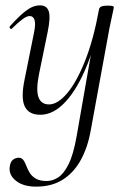

<svg xmlns="http://www.w3.org/2000/svg" viewBox="-20 -415 476 716"><path d="M114.4 281Q66.2 281 38.7 258.5Q11.2 236 16.6 205Q19.2 187.2 29 180.2Q38.8 173.2 49.2 173.2Q61.2 173.2 67.4 182.1Q73.6 191 78.3 203.8Q83 216.6 90.8 229.4Q98.6 242.2 113.5 251.1Q128.4 260 154.4 260Q175.6 260 196.5 246.9Q217.4 233.8 235.5 197.8Q253.6 161.8 265.6 94L334 -297L349.2 -380Q351.2 -394 379.2 -394Q395.4 -394 399.9 -392.5Q404.4 -391 404.4 -388Q404.4 -385 399.1 -361.5Q393.8 -338 388.6 -312L318.6 70Q307.6 133.4 281.6 181Q255.6 228.6 214.4 254.8Q173.2 281 114.4 281ZM130.2 13Q87.4 13 72.3 -18.3Q57.2 -49.6 71.8 -119L107.6 -297Q113.4 -327.6 108.5 -341.4Q103.6 -355.2 90.6 -355.2Q79.8 -355.2 63.2 -342.8Q46.6 -330.4 25 -309Q21.8 -305 17.8 -309Q13.8 -313 17 -317Q50.6 -355 77 -375Q103.4 -395 129.2 -395Q154.4 -395 161.7 -373.2Q169 -351.4 158 -297L125.4 -138Q113.8 -80.4 123.4 -53Q133 -25.6 162.8 -25.6Q195 -25.6 230.3 -67.1Q265.6 -108.6 297.2 -188Q328.8 -267.4 349.2 -380L360.4 -377.8Q340.6 -261.4 305.2 -173.2Q269.8 -85 224.8 -36Q179.8 13 130.2 13Z"/></svg>

Font: Cormorant Infant Light
Style: Italic
Weight: 300
Italic angle: -10°
Designer: Christian Thalmann (Catharsis Fonts)
Foundry: Catharsis Fonts
Version: Version 4.001